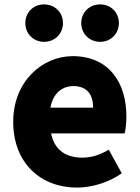

<svg xmlns="http://www.w3.org/2000/svg" viewBox="-20 -838 636 872"><path d="M330 14C396 14 474 -9 533 -51L474 -158C433 -134 395 -122 354 -122C282 -122 228 -154 212 -232H546C550 -246 554 -277 554 -309C554 -464 474 -583 310 -583C173 -583 40 -469 40 -285C40 -96 166 14 330 14ZM209 -349C221 -416 264 -447 313 -447C378 -447 403 -405 403 -349ZM180 -648C230 -648 266 -686 266 -733C266 -781 230 -818 180 -818C131 -818 95 -781 95 -733C95 -686 131 -648 180 -648ZM435 -648C484 -648 520 -686 520 -733C520 -781 484 -818 435 -818C385 -818 349 -781 349 -733C349 -686 385 -648 435 -648Z"/></svg>

Font: Source Han Sans HK Heavy
Style: Regular
Weight: 900
Designer: Ryoko NISHIZUKA 西塚涼子 (kana, bopomofo & ideographs); Paul D. Hunt (Latin, Greek & Cyrillic); Sandoll Communications 산돌커뮤니
Foundry: Adobe
Version: Version 2.000;hotconv 1.0.107;makeotfexe 2.5.65593